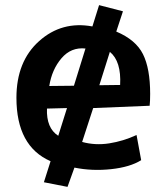

<svg xmlns="http://www.w3.org/2000/svg" viewBox="-20 -642 609 748"><path d="M44 -261Q44 -403 132.5 -482Q221 -561 340 -539L366 -622L459 -598L433 -519Q509 -487 537 -431Q565 -375 565 -276Q565 -248 563 -230L343 -221L300 -89Q351 -75 405.5 -83.5Q460 -92 512 -116L530 -18Q487 9 413 17Q339 25 270 11L243 86L151 68L177 -14Q44 -72 44 -261ZM172 -307 268 -308 313 -453Q257 -459 219.5 -415Q182 -371 172 -307ZM241 -221 163 -219Q160 -143 207 -113ZM367 -310 448 -311Q453 -403 408 -440Z"/></svg>

Font: Repo
Style: DemiBold
Weight: 600
Designer: Stefan Peev
Foundry: Context Ltd
Version: Version 001.000